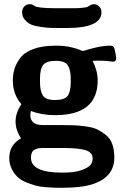

<svg xmlns="http://www.w3.org/2000/svg" viewBox="-20 -686 590 912"><path d="M24 65Q24 2 80 -29Q54 -68 54 -108Q54 -150 81 -190V-192Q41 -238 41 -303Q41 -332 48.5 -357.5Q56 -383 75.5 -410Q95 -437 138 -453Q181 -469 243 -469H246Q286 -469 314.5 -462.5Q343 -456 356.5 -450Q370 -444 374 -444Q377 -444 396 -450Q415 -456 445 -462.5Q475 -469 503 -469Q517 -469 521 -461.5Q525 -454 530 -425Q531 -417 532 -412Q533 -393 515 -393Q513 -393 504 -394.5Q495 -396 479.5 -397Q464 -398 446 -398L420 -397Q444 -349 444 -304Q444 -139 242 -139Q178 -139 127 -159Q124 -148 124 -140Q124 -92 183 -92H269Q307 -92 330.5 -91Q354 -90 388 -85.5Q422 -81 442.5 -71Q463 -61 483.5 -44.5Q504 -28 513.5 -1Q523 26 523 63Q523 150 431 185Q376 206 274 206Q252 206 237.5 205.5Q223 205 195.5 203Q168 201 147.5 195Q127 189 104 180Q81 171 63.5 154.5Q46 138 36 117Q24 93 24 65ZM85 -628Q85 -644 95 -655Q105 -666 121 -666Q131 -666 136.5 -663Q142 -660 146.5 -656.5Q151 -653 175 -650Q199 -647 241 -647H262Q306 -647 331 -647Q356 -647 371 -649Q386 -651 390 -651.5Q394 -652 401 -656.5Q408 -661 410 -662Q417 -666 426 -666Q440 -666 451 -655.5Q462 -645 462 -628Q462 -553 298 -553H264Q237 -553 220.5 -553.5Q204 -554 175 -558Q146 -562 129 -569Q112 -576 98.5 -591.5Q85 -607 85 -628ZM127 63Q127 134 275 134H279Q334 134 367.5 122Q401 110 410.5 96.5Q420 83 420 67Q420 38 387 27.5Q354 17 282 17H184Q142 17 132 38Q127 48 127 63ZM170 -296Q170 -254 183.5 -232.5Q197 -211 241 -211Q286 -211 301 -230Q316 -249 316 -296V-312Q316 -355 302 -376Q288 -397 245 -397Q201 -397 185.5 -378Q170 -359 170 -312Z"/></svg>

Font: CMU Sans Serif
Style: Bold
Weight: 700
Version: Version 0.7.0